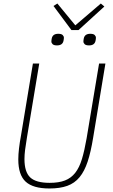

<svg xmlns="http://www.w3.org/2000/svg" viewBox="-20 -1059 640 1091"><path d="M203 -698 133 -277Q126 -235 122.5 -207Q119 -179 119 -155Q119 -82 151.5 -51Q184 -20 262 -20Q314 -20 349 -33.5Q384 -47 407.5 -77Q431 -107 445.5 -155Q460 -203 472 -272L543 -698H579L509 -275Q496 -195 478 -140.5Q460 -86 432 -52Q404 -18 362.5 -3Q321 12 261 12Q168 12 126 -26.5Q84 -65 84 -153Q84 -181 88 -215.5Q92 -250 99 -287L167 -698ZM386 -888 284 -1025 306 -1039 408 -915 553 -1039 573 -1022 426 -888ZM304 -801Q286 -801 279 -808Q272 -815 272 -823Q272 -827 272.5 -831Q273 -835 274 -840Q279 -867 311 -867Q329 -867 336 -860Q343 -853 343 -845Q343 -841 342.5 -837Q342 -833 341 -828Q336 -801 304 -801ZM486 -801Q468 -801 461 -808Q454 -815 454 -823Q454 -827 454.5 -831Q455 -835 456 -840Q461 -867 493 -867Q511 -867 518 -860Q525 -853 525 -845Q525 -841 524.5 -837Q524 -833 523 -828Q518 -801 486 -801Z"/></svg>

Font: IBM Plex Mono ExtraLight
Style: Italic
Weight: 200
Italic angle: -9°
Monospace: yes
Designer: Mike Abbink, Paul van der Laan, Pieter van Rosmalen
Foundry: Bold Monday
Version: Version 2.3